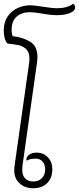

<svg xmlns="http://www.w3.org/2000/svg" viewBox="-25 -999 421 1024"><path d="M51 -90Q51 -106 54 -124L131 -668Q132 -675 132 -687Q132 -721 114 -737.5Q96 -754 76 -758Q56 -762 15 -767Q6 -775 0.5 -794Q-5 -813 -5 -836Q-5 -881 15.5 -911Q36 -941 68.5 -956Q101 -971 137 -971Q155 -971 205 -963Q255 -955 277 -955Q334 -955 365 -979Q378 -970 375 -955Q373 -939 345.5 -928.5Q318 -918 278 -918Q255 -918 228 -922Q201 -926 196 -927Q156 -934 135 -934Q91 -934 64 -910.5Q37 -887 37 -839Q37 -818 43 -806Q98 -800 136.5 -776Q175 -752 175 -693Q175 -686 173 -670L96 -123Q94 -112 94 -91Q94 -63 109.5 -47Q125 -31 152 -31Q181 -31 198.5 -49Q216 -67 216 -96Q216 -121 202 -137Q188 -153 166 -153Q135 -153 116 -142V-150Q116 -163 131 -174Q146 -185 171 -185Q206 -185 230 -160.5Q254 -136 254 -96Q254 -49 226 -22Q198 5 152 5Q108 5 79.5 -21Q51 -47 51 -90Z"/></svg>

Font: Krub ExtraLight
Style: Italic
Weight: 275
Italic angle: -8°
Designer: Ekaluck Peanpanawate
Foundry: Cadson Demak Co.,Ltd.
Version: Version 1.000; ttfautohint (v1.6)